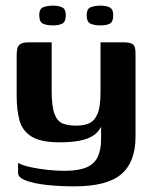

<svg xmlns="http://www.w3.org/2000/svg" viewBox="-20 -549 539 680"><path d="M244 111Q191 111 145.5 106Q100 101 72 90.5Q44 80 44 64V28Q60 37 88 43Q116 49 148 52.5Q180 56 208 56Q256 56 284.5 44.5Q313 33 325.5 8Q338 -17 338 -56V-100Q328 -80 309 -68Q290 -56 261 -50.5Q232 -45 191 -45Q124 -45 91.5 -65.5Q59 -86 49 -123Q39 -160 39 -209V-352Q39 -367 41.5 -377.5Q44 -388 53 -393.5Q62 -399 82 -399H163Q163 -373 163 -352.5Q163 -332 163 -313.5Q163 -295 163 -274.5Q163 -254 163 -228Q163 -171 173.5 -144.5Q184 -118 203.5 -111Q223 -104 250 -104Q277 -104 296 -112.5Q315 -121 325.5 -146Q336 -171 336 -222V-399H419Q440 -399 450 -392.5Q460 -386 460 -360V-65Q460 25 409.5 68Q359 111 244 111ZM335 -459Q315 -459 301 -465Q287 -471 287 -495Q287 -518 301.5 -523.5Q316 -529 336 -529Q355 -529 368 -523Q381 -517 381 -495Q381 -471 368.5 -465Q356 -459 335 -459ZM167 -459Q146 -459 132.5 -465Q119 -471 119 -496Q119 -518 133.5 -523.5Q148 -529 168 -529Q187 -529 200 -523Q213 -517 213 -496Q213 -471 200 -465Q187 -459 167 -459Z"/></svg>

Font: Genos Thin SemiBold
Style: Regular
Weight: 600
Version: Version 1.010